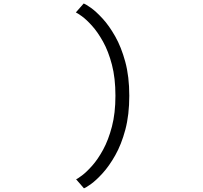

<svg xmlns="http://www.w3.org/2000/svg" viewBox="-20 -826 1126 1067"><path d="M446.5 220.5 403 170.5Q411.5 167 436 148.8Q460.5 130.5 492 95.2Q523.5 60 553 6Q582.5 -48 602 -122.5Q621.5 -197 621.5 -294Q621.5 -392 602 -466.5Q582.5 -541 552.5 -594.8Q522.5 -648.5 491 -683.2Q459.5 -718 434.8 -735.8Q410 -753.5 401.5 -757L445 -806.5Q456 -803 484.8 -782.8Q513.5 -762.5 549.8 -723.2Q586 -684 620 -624.2Q654 -564.5 676.2 -482.5Q698.5 -400.5 698.5 -294Q698.5 -187.5 676.5 -105.2Q654.5 -23 620.5 37Q586.5 97 550.5 136.5Q514.5 176 486 196.5Q457.5 217 446.5 220.5Z"/></svg>

Font: Trispace Expanded Light
Style: Regular
Weight: 300
Width: 7
Designer: Tyler Finck
Foundry: Etcetera Type Company
Version: Version 1.210; ttfautohint (v1.8.3)